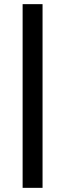

<svg xmlns="http://www.w3.org/2000/svg" viewBox="-20 -725 314 925"><path d="M89 180V-705H185V180Z"/></svg>

Font: Nunito Sans 10pt SemiCondensed SemiBold
Style: Regular
Weight: 600
Width: 4
Designer: Vernon Adams
Foundry: Vernon Adams
Version: Version 3.101;gftools[0.9.27]